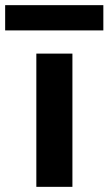

<svg xmlns="http://www.w3.org/2000/svg" viewBox="-73 -725 421 745"><path d="M68 0V-517H208V0ZM-53 -607V-705H328V-607Z"/></svg>

Font: DM Sans 11pt ExtraBold
Style: Regular
Weight: 800
Version: Version 4.004;gftools[0.9.30]